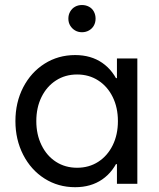

<svg xmlns="http://www.w3.org/2000/svg" viewBox="-20 -739 638 772"><path d="M282.2 13.7Q213.9 13.7 159.2 -21Q104.5 -55.7 73.2 -116.7Q42 -177.7 42 -252Q42 -327.1 73.2 -387.7Q104.5 -448.2 159.2 -482.9Q213.9 -517.6 282.2 -517.6Q345.7 -517.6 391.1 -486.3Q436.5 -455.1 460.4 -395.5Q484.4 -335.9 484.4 -252L434.6 -424.8H496.1V-79.1H434.6L484.4 -252Q484.4 -168 460.4 -108.4Q436.5 -48.8 391.1 -17.6Q345.7 13.7 282.2 13.7ZM454.1 -252Q454.1 -306.6 433.1 -349.1Q412.1 -391.6 375 -415.5Q337.9 -439.5 290 -439.5Q242.2 -439.5 205.1 -415.5Q168 -391.6 147 -349.1Q126 -306.6 126 -252Q126 -198.2 147 -155.3Q168 -112.3 205.1 -88.4Q242.2 -64.5 290 -64.5Q337.9 -64.5 375 -88.4Q412.1 -112.3 433.1 -154.8Q454.1 -197.3 454.1 -252ZM450.2 0V-101.6L471.7 -252L450.2 -385.7V-503.9H532.2V0ZM254.9 -664.1Q254.9 -679.7 262.2 -692.4Q269.5 -705.1 281.7 -711.9Q293.9 -718.8 309.6 -718.8Q325.2 -718.8 337.9 -711.9Q350.6 -705.1 357.4 -692.4Q364.3 -679.7 364.3 -664.1Q364.3 -648.4 357.4 -636.2Q350.6 -624 337.9 -616.7Q325.2 -609.4 309.6 -609.4Q293.9 -609.4 281.7 -616.7Q269.5 -624 262.2 -636.2Q254.9 -648.4 254.9 -664.1Z"/></svg>

Font: Wanted Sans Std Variable
Style: Regular
Weight: 400
Designer: Original Design by Kil Hyung-jin and Kang Hanbin, Wanted Lab, Inc;
Foundry: Wanted Lab, Inc.
Version: Version 1.003;Glyphs 3.2 (3227)